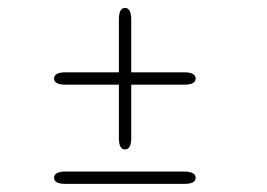

<svg xmlns="http://www.w3.org/2000/svg" viewBox="-20 -584 659 474"><path d="M113.5 -390Q113.5 -405.5 142 -405.5H434.5Q463 -405.5 463 -390Q463 -375 434.5 -375H142Q113.5 -375 113.5 -390ZM288.5 -215Q273.5 -215 273.5 -243.5V-535.5Q273.5 -564.5 288.5 -564.5Q304 -564.5 304 -535.5V-243.5Q304 -215 288.5 -215ZM113.5 -145Q113.5 -160.5 142 -160.5H434.5Q463 -160.5 463 -145Q463 -130 434.5 -130H142Q113.5 -130 113.5 -145Z"/></svg>

Font: Sono Monospace ExtraLight
Style: Regular
Weight: 250
Version: Version 2.112